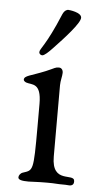

<svg xmlns="http://www.w3.org/2000/svg" viewBox="-50 -695 385 735"><g transform="rotate(5 142.0 -327.5)"><path d="M86 -491C86 -485 92 -480 98 -480C106 -480 122 -495 137 -511C178 -554 234 -615 234 -636C234 -657 186 -662 182 -662C178 -662 168 -659 161 -643C109 -518 86 -505 86 -491ZM36 -381C36 -377 41 -373 46 -371C68 -363 104 -377 104 -294V-206C104 -33 102 -39 63 -26C54 -23 48 -14 48 -7C48 3 63 6 88 6C105 6 117 4 159 4C197 4 188 6 230 6C235 6 241 7 245 7C261 7 262 -4 262 -10C262 -45 176 10 176 -98V-372C176 -389 182 -408 182 -420C182 -434 173 -439 167 -439C151 -439 153 -436 117 -421C61 -398 36 -397 36 -381Z"/></g></svg>

Font: OFL Sorts Mill Goudy
Style: Regular
Weight: 500
Version: Version 003.000